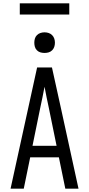

<svg xmlns="http://www.w3.org/2000/svg" viewBox="-20 -1144 540 1164"><path d="M44 0 205 -735H295L349 -490L456 0H376L337 -190H163L124 0ZM323 -260 276 -490Q269 -522 262.5 -554Q256 -586 250 -618Q244 -586 237.5 -554Q231 -522 224 -490L177 -260ZM250 -823Q237 -823 225 -826.5Q213 -830 204 -839Q195 -848 191.5 -860Q188 -872 188 -885Q188 -898 191.5 -910Q195 -922 204 -931Q213 -940 225 -944Q237 -948 250 -948Q263 -948 275 -944Q287 -940 296 -931Q305 -922 309 -910Q313 -898 313 -885Q313 -872 309 -860Q305 -848 296 -839Q287 -830 275 -826.5Q263 -823 250 -823ZM100 -1056V-1124H400V-1056Z"/></svg>

Font: Iosevka Algr
Style: Regular
Weight: 400
Monospace: yes
Designer: Belleve Invis
Foundry: Belleve Invis
Version: Version 26.0.2; ttfautohint (v1.8.3)